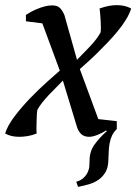

<svg xmlns="http://www.w3.org/2000/svg" viewBox="-44 -527 531 748"><path d="M411 -55V-24Q399 -13 392.5 1Q386 15 383 31.5Q380 48 379.5 65.5Q379 83 378 100Q377 127 366.5 144.5Q356 162 339.5 173.5Q323 185 302 191Q281 197 260 201L253 181Q271 176 281.5 166Q292 156 297.5 144.5Q303 133 304 120.5Q305 108 305 98Q305 63 324 36.5Q343 10 372 -16L369 -19Q357 -10 337 -2Q317 6 304 6Q283 6 272 -5Q261 -16 256 -32L201 -213Q190 -201 175.5 -187Q161 -173 147 -158Q133 -143 121 -128Q109 -113 102 -100Q100 -93 99.5 -80Q99 -67 98.5 -52.5Q98 -38 98 -25.5Q98 -13 99 -7Q82 0 64.5 3Q47 6 31 6Q-2 6 -24 -7Q-15 -37 13 -74Q41 -111 75 -146Q109 -181 141 -209.5Q173 -238 189 -252L121 -436L57 -444V-469Q63 -473 74.5 -479.5Q86 -486 100.5 -492Q115 -498 130 -502Q145 -506 159 -506Q181 -506 191 -494.5Q201 -483 207 -468L256 -294Q279 -317 306.5 -346Q334 -375 348 -401Q349 -408 349 -421Q349 -434 348 -448.5Q347 -463 346 -475.5Q345 -488 344 -494Q361 -500 377.5 -503.5Q394 -507 411 -507Q443 -507 467 -494Q461 -474 447 -451Q433 -428 414 -405Q395 -382 373.5 -359.5Q352 -337 332 -317.5Q312 -298 294.5 -282.5Q277 -267 267 -258L339 -63Z"/></svg>

Font: PTSerifItalic
Style: Italic
Weight: 400
Italic angle: -12°
Designer: A.Korolkova, O.Umpeleva, V.Yefimov
Foundry: ParaType Ltd
Version: Version 1.000W OFL